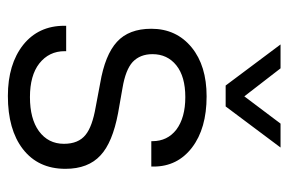

<svg xmlns="http://www.w3.org/2000/svg" viewBox="-146 -602 753 502"><g transform="rotate(90 231.0 -350.5)"><path d="M96.7 -34.2Q46.9 -74.2 46.9 -141.6V-146.5H113.3V-142.6Q113.3 -101.6 145.5 -76.2Q176.8 -51.8 233.4 -51.8Q290 -51.8 322.3 -75.2Q355.5 -99.6 355.5 -140.6Q355.5 -178.7 332 -197.3Q310.5 -214.8 259.8 -223.6L197.3 -235.4Q123 -248 88.9 -279.3Q54.7 -310.5 54.7 -369.1Q54.7 -434.6 103.5 -474.6Q151.4 -513.7 231.4 -513.7Q315.4 -513.7 365.2 -475.6Q415 -437.5 415 -375V-369.1H348.6V-372.1Q348.6 -411.1 318.4 -434.6Q287.1 -458 233.4 -458Q179.7 -458 150.4 -434.6Q121.1 -411.1 121.1 -372.1Q121.1 -339.8 141.6 -320.3Q162.1 -301.8 209 -293.9L275.4 -282.2Q352.5 -267.6 385.7 -236.3Q420.9 -204.1 420.9 -144.5Q420.9 -73.2 369.1 -33.2Q318.4 5.9 230.5 5.9Q147.5 5.9 96.7 -34.2ZM95.7 -707H158.2L231.4 -612.3L302.7 -707H365.2L257.8 -563.5H203.1Z"/></g></svg>

Font: Altinn-DIN
Style: Regular
Weight: 400
Designer: Charles Nix
Foundry: Altinn
Version: Version 2.00